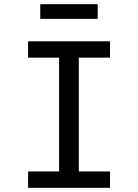

<svg xmlns="http://www.w3.org/2000/svg" viewBox="-20 -896 658 916"><path d="M114 0V-78H262V-621H114V-699H505V-621H356V-78H505V0ZM172 -876H446V-806H172Z"/></svg>

Font: Fragment Mono SC
Style: Regular
Weight: 400
Monospace: yes
Designer: Wei Huang based on Nimbus Sans by URW Studio, based on Helvetica by Max Miedinger.
Foundry: Wei Huang
Version: Version 1.012; ttfautohint (v1.8.4.7-5d5b)